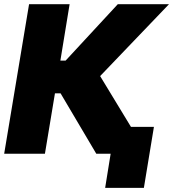

<svg xmlns="http://www.w3.org/2000/svg" viewBox="-31 -748 842 934"><path d="M437.5 0 263.7 -293.9H236.3L187.5 0H-10.7L110.4 -727.5H307.6L262.7 -453.1H288.1L542 -727.5H791L456.1 -377.9L685.5 0ZM717.8 -130.9 668.9 166H480.5L528.3 -130.9Z"/></svg>

Font: Inter Tight Black
Style: Italic
Weight: 900
Italic angle: -9.39999°
Designer: Rasmus Andersson
Foundry: rsms
Version: Version 3.004; ttfautohint (v1.8.4.7-5d5b)